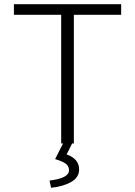

<svg xmlns="http://www.w3.org/2000/svg" viewBox="-20 -680 640 910"><path d="M222.2 210 214.8 175.8Q307.1 164.6 307.1 127Q307.1 106.9 290.8 95.2Q274.4 83.5 241.2 74.2L278.8 0H270V-609.9H45.9V-660.2H554.2V-609.9H330.1V0H321.8L295.9 51.8Q355 73.2 355 123Q355 161.1 317.1 182.6Q279.3 204.1 222.2 210Z"/></svg>

Font: Office Code Pro D Light
Style: Regular
Weight: 300
Designer: Nathan Rutzky & Paul D. Hunt
Foundry: Adobe Systems Incorporated
Version: Version 1.004;PS 001.004;hotconv 1.0.70;makeotf.lib2.5.58329